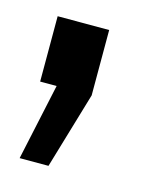

<svg xmlns="http://www.w3.org/2000/svg" viewBox="-53 -148 236 315"><g transform="rotate(15 64.5 9.5)"><path d="M8.5 130H57.5L96 0V-111H8.5V0H36.5Z"/></g></svg>

Font: League Gothic SemiCondensed
Style: Regular
Weight: 400
Width: 4
Designer: The League of Moveable Type
Version: Version 1.600; ttfautohint (v1.8.3)